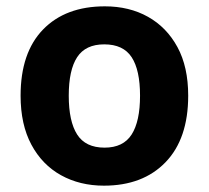

<svg xmlns="http://www.w3.org/2000/svg" viewBox="-20 -576 659 606"><path d="M574 -274Q574 -138 502.5 -64Q431 10 308 10Q232 10 172.5 -23Q113 -56 79 -119.5Q45 -183 45 -274Q45 -410 116 -483Q187 -556 311 -556Q388 -556 447 -523Q506 -490 540 -427.5Q574 -365 574 -274ZM197 -274Q197 -193 223.5 -151.5Q250 -110 310 -110Q369 -110 395.5 -151.5Q422 -193 422 -274Q422 -355 395.5 -395.5Q369 -436 309 -436Q250 -436 223.5 -395.5Q197 -355 197 -274Z"/></svg>

Font: Noto Sans Kannada
Style: Bold
Weight: 700
Designer: Jelle Bosma - Monotype Design Team
Foundry: Monotype Imaging Inc.
Version: Version 2.005; ttfautohint (v1.8.4.7-5d5b)